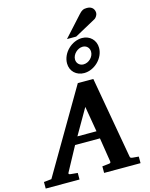

<svg xmlns="http://www.w3.org/2000/svg" viewBox="-220 -1306 1101 1410"><g transform="rotate(-15 330.5 -601.5)"><path d="M668 0V-50C646 -52 622 -54 622 -54C607 -56 604 -58 602 -71L493 -687H375L5 -56L-53 -50V0H204V-50C179 -52 152 -55 152 -55C139 -56 133 -60 139 -70L238 -253H427L456 -70C458 -58 450 -56 437 -55C437 -55 412 -52 391 -50V0ZM416 -310H271L383 -504ZM593 -897C593 -956 549 -999 490 -999C411 -999 336 -927 336 -847C336 -787 381 -746 440 -746C518 -746 593 -817 593 -897ZM529 -884C529 -845 492 -809 452 -809C423 -809 400 -830 400 -860C400 -899 439 -936 478 -936C508 -936 529 -914 529 -884ZM639 -1150C639 -1174 625 -1203 582 -1203C555 -1203 541 -1196 519 -1171L382 -1020H452L613 -1108C628 -1116 639 -1137 639 -1150Z"/></g></svg>

Font: Veleka
Style: Bold Italic
Weight: 700
Italic angle: -12°
Designer: Stefan Peev, Context Ltd, 2016; SIL International, 1997-2014.
Foundry: Stefan Peev, Context Ltd, 2016
Version: Version 5.000